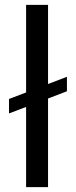

<svg xmlns="http://www.w3.org/2000/svg" viewBox="-20 -770 311 790"><path d="M177.7 -424.3V-750H87.4V-389.6L17.1 -362.8V-303.2L87.4 -330.1V0H177.7V-364.7L255.4 -394.5V-454.1Z"/></svg>

Font: Vazirmatn
Style: Regular
Weight: 400
Designer: Saber Rastikerdar
Foundry: Saber Rastikerdar
Version: Version 33.003